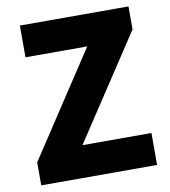

<svg xmlns="http://www.w3.org/2000/svg" viewBox="-83 -816 785 888"><g transform="rotate(-10 309.5 -372.5)"><path d="M39 0H583V-150H259L580 -637V-745H70V-596H360L39 -108Z"/></g></svg>

Font: Noto Sans KR Black
Style: Regular
Weight: 900
Designer: Ryoko NISHIZUKA 西塚涼子 (kana, bopomofo & ideographs); Paul D. Hunt (Latin, Greek & Cyrillic); Sandoll Communications 산돌커뮤니
Foundry: Adobe
Version: Version 2.004;hotconv 1.0.118;makeotfexe 2.5.65603